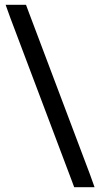

<svg xmlns="http://www.w3.org/2000/svg" viewBox="-20 -760 434 801"><path d="M22.5 -687 3.5 -740H88.5L98.5 -713L355.5 -32L374.5 21H289.5L279.5 -6Z"/></svg>

Font: Nordica Plus
Style: NordicaClassicLtExt
Weight: 300
Version: Version 1.01